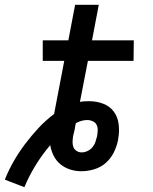

<svg xmlns="http://www.w3.org/2000/svg" viewBox="-64 -697 634 795"><path d="M37 78 -44 47Q-29 9 -8 -28Q13 -65 39 -99.5Q65 -134 94.5 -166Q124 -198 160 -225L202 -445H113V-530H219L247 -677H345L317 -530H490L489 -445H300L267 -275Q277 -277 286.5 -277.5Q296 -278 305 -278Q336 -278 363.5 -267.5Q391 -257 407.5 -234.5Q424 -212 427.5 -181.5Q431 -151 425 -120V-118Q420 -92 407.5 -66.5Q395 -41 374 -22.5Q353 -4 326 4Q299 12 273 12Q248 12 225.5 4.5Q203 -3 186 -17Q169 -31 158.5 -51.5Q148 -72 144 -96Q110 -56 83 -12Q56 32 37 78ZM274 -66Q286 -66 298 -71.5Q310 -77 318.5 -87Q327 -97 331 -109Q335 -121 338 -133Q340 -145 340.5 -157.5Q341 -170 336 -180Q331 -190 320 -195Q309 -200 297 -200Q285 -200 273 -196.5Q261 -193 250 -187L247 -172Q246 -163 243.5 -153.5Q241 -144 239 -135Q237 -123 236.5 -111Q236 -99 239.5 -89Q243 -79 252.5 -72.5Q262 -66 274 -66Z"/></svg>

Font: Lode Dark Term
Style: Bold Italic
Weight: 700
Italic angle: -11°
Monospace: yes
Designer: Belleve Invis
Foundry: Belleve Invis
Version: Version 29.2.0